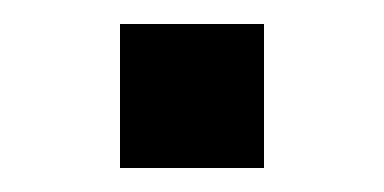

<svg xmlns="http://www.w3.org/2000/svg" viewBox="-20 -430 320 160"><path d="M80 -290V-410H200V-290Z"/></svg>

Font: Cuprum
Style: Bold
Weight: 700
Designer: Jovanny Lemonad
Foundry: Jovanny Lemonad
Version: Version 2.000